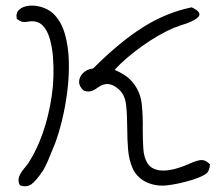

<svg xmlns="http://www.w3.org/2000/svg" viewBox="-20 -632 766 682"><path d="M494 12Q464 -5 451 -34.5Q438 -64 435 -100.5Q432 -137 432 -172Q432 -219 428 -258.5Q424 -298 398 -318Q363 -347 329 -322Q311 -309 300 -307.5Q289 -306 278 -310Q261 -324 261 -341Q261 -358 274.5 -372Q288 -386 311 -389Q406 -484 489 -536Q572 -588 661 -606Q699 -588 684.5 -572Q670 -556 619 -541Q613 -539 609 -537Q600 -534 597 -533Q542 -509 484.5 -468Q427 -427 387 -384Q402 -378 421.5 -366Q441 -354 457 -332Q480 -301 484 -258Q488 -215 487 -174Q487 -137 489 -105Q491 -73 503.5 -52.5Q516 -32 546 -27Q567 -24 595 -30.5Q623 -37 654 -51Q683 -64 697.5 -63.5Q712 -63 726 -48Q724 -23 711 -14Q698 -5 666 6Q614 22 572 26.5Q530 31 494 12ZM52 27 50 25Q43 11 47.5 -3.5Q52 -18 71 -40Q82 -53 84 -58Q112 -102 132.5 -161Q153 -220 163.5 -289.5Q174 -359 168 -432Q165 -466 156.5 -495.5Q148 -525 131 -542Q114 -559 85 -556Q66 -552 57.5 -555Q49 -558 41 -564H40Q35 -585 47.5 -597Q60 -609 82 -611.5Q104 -614 127.5 -607Q151 -600 169 -584Q197 -557 210 -513Q223 -469 224.5 -415.5Q226 -362 219 -307Q212 -252 200 -203.5Q188 -155 175 -121Q159 -81 150.5 -61.5Q142 -42 134 -28Q108 11 91.5 22.5Q75 34 52 27Z"/></svg>

Font: Yuji Hentaigana Akebono
Style: Regular
Weight: 400
Designer: Kataoka Yuji
Foundry: Kinuta Font Factory
Version: Version 3.002